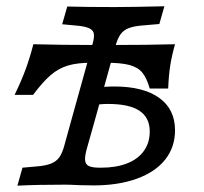

<svg xmlns="http://www.w3.org/2000/svg" viewBox="-20 -591 649 612"><path d="M537.9 -450Q527.4 -412.9 522.6 -381.9Q517.7 -350.8 516.1 -308.9H457.3Q447.6 -342.7 433.5 -359.7Q419.4 -376.6 392.3 -383.9Q365.3 -391.1 314.5 -391.1H272.6Q227.4 -391.1 197.2 -382.3Q166.9 -373.4 141.5 -351.6Q116.1 -329.8 85.5 -288.7H26.6Q49.2 -335.5 62.5 -372.2Q75.8 -408.9 86.3 -450Q178.2 -447.6 279 -447.6H343.5Q447.6 -447.6 537.9 -450ZM221 -509.7 178.2 -513.7 194.4 -570.2Q255.6 -568.5 341.9 -568.5H345.2Q397.6 -568.5 504 -571L487.9 -514.5L432.3 -509.7Q404.8 -507.3 389.1 -500.8Q373.4 -494.4 364.1 -481.5Q354.8 -468.5 348.4 -445.2L280.6 -201.6H205.6L273.4 -445.2Q280.6 -468.5 279.4 -481.5Q278.2 -494.4 264.5 -500.8Q250.8 -507.3 221 -509.7ZM35.5 0.8 51.6 -56.5 96.8 -60.5Q126.6 -62.9 143.1 -69.8Q159.7 -76.6 169 -89.5Q178.2 -102.4 184.7 -125.8L205.6 -201.6H280.6L258.1 -121.8Q250 -94.4 251.2 -80.6Q252.4 -66.9 263.3 -61.7Q274.2 -56.5 298.4 -56.5H302.4Q350 -56.5 385.1 -70.2Q420.2 -83.9 438.7 -110.1Q457.3 -136.3 457.3 -171.8Q457.3 -216.1 424.6 -237.9Q391.9 -259.7 324.2 -259.7Q297.6 -259.7 275.8 -254.8L290.3 -311.3Q296 -312.9 311.7 -314.1Q327.4 -315.3 344.4 -315.3Q437.1 -315.3 487.5 -279Q537.9 -242.7 537.9 -175.8Q537.9 -121.8 506.5 -82.3Q475 -42.7 416.1 -21.4Q357.3 0 277.4 0Q255.6 -0.8 233.1 -0.8Q202.4 -2.4 186.3 -2.4H188.7Q98.4 -2.4 35.5 0.8Z"/></svg>

Font: Playfair Micro SmCond SmLight
Style: Italic
Weight: 360
Width: 4
Italic angle: -15.6°
Designer: Claus Eggers Sørensen
Foundry: Claus Eggers Sørensen
Version: Version 2.203;Glyphs 3.3 (3326)